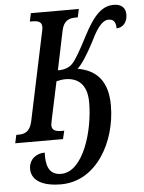

<svg xmlns="http://www.w3.org/2000/svg" viewBox="-81 -769 804 1069"><g transform="rotate(-5 321.5 -235.0)"><path d="M217 250C415 250 531 39 531 -164C531 -302 467 -365 364 -383C389 -406 418 -449 459 -527C498 -610 531 -644 564 -640C594 -639 600 -612 600 -588C635 -589 661 -616 661 -661C661 -695 641 -720 596 -720C533 -720 486 -680 423 -558C384 -482 357 -436 338 -415C320 -395 293 -383 254 -384L299 -600C311 -660 344 -668 380 -668H390L400 -714H132L122 -668H132C166 -668 189 -663 189 -632C189 -626 187 -612 184 -601L81 -113C68 -54 36 -46 3 -46H-8L-18 0H249L260 -46H249C216 -46 191 -51 191 -82C191 -88 194 -102 197 -118L241 -324C257 -327 272 -331 291 -331C356 -331 412 -297 412 -191C412 -32 346 192 222 192C151 192 138 133 141 66C91 66 52 99 52 150C52 205 99 250 217 250Z"/></g></svg>

Font: Noto Serif Condensed Semi
Style: Italic
Weight: 600
Width: 3
Italic angle: -12°
Designer: Monotype Design Team
Foundry: Monotype Imaging Inc.
Version: Version 1.901